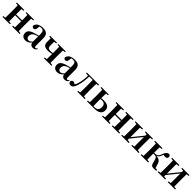

<svg xmlns="http://www.w3.org/2000/svg" viewBox="727 -2806 5076 5076"><g transform="rotate(45 3265.0 -268.0)"><path d="M105.9 0H247.6C245.6 -50.2 244.6 -165.3 244.6 -270.6V-291.8C244.6 -370.2 245.6 -485.5 247.6 -535.7H105.9C108.6 -485.5 109.6 -370.2 109.6 -301.2V-234.8C109.6 -165.3 108.6 -50.2 105.9 0ZM466.6 0H608C606 -50.2 605 -165.3 605 -234.8V-301.2C605 -370.2 606 -485.5 608 -535.7H466.6C469.6 -485.5 470.6 -370.2 470.6 -291.8V-270.6C470.6 -165.3 469.6 -50.2 466.6 0ZM37.2 0H316.8V-29.9L208.6 -40.2H147L37.2 -29.9ZM37.2 -506.8 147 -495.5H208.6L316.8 -506.8V-535.7H37.2ZM398.2 0H677.4V-29.9L569.5 -40.2H506.9L398.2 -29.9ZM398.2 -506.8 506.9 -495.5H569.5L677.4 -506.8V-535.7H398.2ZM176.9 -265.9H537.1V-301H176.9Z M901.6 16.2C982.4 16.2 1022.5 -18.5 1080.7 -82.4H1115.8L1100.3 -135.5C1032.4 -62.3 997.2 -45.3 965 -45.3C916.3 -45.3 883.8 -75.1 883.8 -135.9C883.8 -202.7 920.7 -247.7 992.1 -276.7C1027.3 -289.6 1085.3 -304.9 1139 -318.9V-344.4C1085.7 -331.6 1012.3 -313.4 960.4 -297.9C808 -255.1 758.3 -204.1 758.3 -117.6C758.3 -33.9 818.1 16.2 901.6 16.2ZM1181.1 15.2C1237.2 15.2 1272.5 -5.4 1296.9 -53.4L1279.7 -67.2C1261.5 -41.2 1250.3 -33.8 1234.7 -33.8C1212.7 -33.8 1201.1 -48.4 1201.1 -94.8V-356.2C1201.1 -494.2 1143.2 -551.9 1010.1 -551.9C869.4 -551.9 786.8 -495.7 774.2 -406.5C781.9 -376.3 803.6 -360.2 835.3 -360.2C868.7 -360.2 897.1 -381.6 900.9 -439.2L911.1 -516.3L848.8 -491.2C896.9 -510.9 930.8 -518.3 965 -518.3C1042.1 -518.3 1069.9 -487.8 1069.9 -381.4V-94C1078 -26.4 1112.7 15.2 1181.1 15.2Z M1518.6 -214.4C1587.2 -214.4 1645.6 -230.3 1707.6 -247.6V-277.1C1655.2 -262.5 1619.5 -256.9 1573 -256.9C1490.6 -256.9 1467.6 -283.9 1467.6 -371.3C1467.6 -439 1469 -487.1 1470.6 -535.7H1340.2C1339.2 -492 1338.9 -449.1 1338.9 -385.6C1338.9 -264 1379.3 -214.4 1518.6 -214.4ZM1655.7 0H1796.5C1794.5 -50.2 1793.5 -165.3 1793.5 -234.8V-301.2C1793.5 -370.2 1794.5 -485.5 1796.5 -535.7H1655.7C1657.7 -485.5 1658.7 -370.2 1658.7 -301.2V-238.1C1658.7 -165.3 1657.7 -50.2 1655.7 0ZM1278.8 -506.8 1369.4 -495.5H1432.8L1539.2 -506.8V-535.7H1278.8ZM1586.3 0H1865.9V-29.9L1756.1 -40.2H1693.8L1586.3 -29.9ZM1590 -506.8 1695.1 -495.5H1757.4L1865.9 -506.8V-535.7H1590Z M2089.6 16.2C2170.4 16.2 2210.5 -18.5 2268.7 -82.4H2303.8L2288.3 -135.5C2220.4 -62.3 2185.2 -45.3 2153 -45.3C2104.3 -45.3 2071.8 -75.1 2071.8 -135.9C2071.8 -202.7 2108.7 -247.7 2180.1 -276.7C2215.3 -289.6 2273.3 -304.9 2327 -318.9V-344.4C2273.7 -331.6 2200.3 -313.4 2148.4 -297.9C1996 -255.1 1946.3 -204.1 1946.3 -117.6C1946.3 -33.9 2006.1 16.2 2089.6 16.2ZM2369.1 15.2C2425.2 15.2 2460.5 -5.4 2484.9 -53.4L2467.7 -67.2C2449.5 -41.2 2438.3 -33.8 2422.7 -33.8C2400.7 -33.8 2389.1 -48.4 2389.1 -94.8V-356.2C2389.1 -494.2 2331.2 -551.9 2198.1 -551.9C2057.4 -551.9 1974.8 -495.7 1962.2 -406.5C1969.9 -376.3 1991.6 -360.2 2023.3 -360.2C2056.7 -360.2 2085.1 -381.6 2088.9 -439.2L2099.1 -516.3L2036.8 -491.2C2084.9 -510.9 2118.8 -518.3 2153 -518.3C2230.1 -518.3 2257.9 -487.8 2257.9 -381.4V-94C2266 -26.4 2300.7 15.2 2369.1 15.2Z M2585.8 10.7C2643.9 10.7 2689.7 -24.7 2726.1 -154.6C2756.6 -256 2772.9 -384.5 2776.7 -535.7H2738C2736.5 -386.4 2719.5 -264.3 2686.2 -164.2C2671.1 -118.8 2653.4 -94.2 2627.4 -73.7V-60.3H2652.3V-73C2627.5 -101.9 2605.6 -118.1 2578.2 -118.1C2547.8 -118.1 2523.1 -104.7 2510 -74C2510 -17.8 2540.4 10.7 2585.8 10.7ZM2653.1 -506.8 2749.1 -495.5H2756.9V-535.7H2653.1ZM2758.1 -505.7H2947.2V-535.7H2758.1ZM2834.9 0H3113.5V-29.9L3006.3 -40.2H2943.2L2834.9 -29.9ZM2903.6 0H3045.1C3042.8 -50.2 3041.1 -165.3 3041.1 -234.8V-301.2C3041.1 -370.2 3042.8 -485.5 3045.1 -535.7H2903.6C2905.6 -485.5 2906.6 -370.2 2906.6 -301.2V-234.8C2906.6 -165.3 2905.6 -50.2 2903.6 0ZM2973.8 -495.5H3006.3L3113.5 -506.8V-535.7H2973.8Z M3335.5 0H3466.9C3644.8 0 3709.5 -72.5 3709.5 -172.1C3709.5 -269.8 3644.7 -332.7 3501.1 -332.7C3452 -332.7 3399.2 -326.7 3347.4 -316.8V-285.8C3383.1 -293.8 3417.9 -298.1 3459.8 -298.1C3542.4 -298.1 3584.2 -262.6 3584.2 -166.5C3584.2 -71.9 3537.5 -30.5 3446.5 -30.5H3335.5ZM3265.3 0H3406.4C3403.7 -50.2 3402.7 -165.3 3402.7 -234.8V-301C3402.7 -370.2 3403.7 -485.5 3406.4 -535.7H3265.3C3267.3 -485.5 3268.3 -370.2 3268.3 -301.2V-234.8C3268.3 -165.3 3267.3 -50.2 3265.3 0ZM3195.9 -506.8 3304.3 -495.5H3366.9L3474.1 -506.8V-535.7H3195.9ZM3195.9 0H3337V-40.2H3304.3L3195.9 -29.9Z M3830.9 0H3972.6C3970.6 -50.2 3969.6 -165.3 3969.6 -270.6V-291.8C3969.6 -370.2 3970.6 -485.5 3972.6 -535.7H3830.9C3833.6 -485.5 3834.6 -370.2 3834.6 -301.2V-234.8C3834.6 -165.3 3833.6 -50.2 3830.9 0ZM4191.6 0H4333C4331 -50.2 4330 -165.3 4330 -234.8V-301.2C4330 -370.2 4331 -485.5 4333 -535.7H4191.6C4194.6 -485.5 4195.6 -370.2 4195.6 -291.8V-270.6C4195.6 -165.3 4194.6 -50.2 4191.6 0ZM3762.2 0H4041.8V-29.9L3933.6 -40.2H3872L3762.2 -29.9ZM3762.2 -506.8 3872 -495.5H3933.6L4041.8 -506.8V-535.7H3762.2ZM4123.2 0H4402.4V-29.9L4294.5 -40.2H4231.9L4123.2 -29.9ZM4123.2 -506.8 4231.9 -495.5H4294.5L4402.4 -506.8V-535.7H4123.2ZM3901.9 -265.9H4262.1V-301H3901.9Z M4477.2 0H4756.8V-29.9L4654.4 -40.2H4586L4477.2 -29.9ZM4855.6 0H5129V-29.9L5020.3 -40.2H4952.5L4855.6 -29.9ZM4545.9 0H4678.4V-535.7H4545.9C4548.6 -485.5 4549.6 -370.2 4549.6 -301.2V-234.8C4549.6 -165.3 4548.6 -50.2 4545.9 0ZM4649.7 -51.6 4815.2 -257.7 4979.5 -460.9H5003.7L4956 -485.4L4785.6 -274.4L4626.4 -77.8H4601.4ZM4927.8 0H5059.6C5057.6 -50.2 5056.6 -165.3 5056.6 -234.8V-301.2C5056.6 -370.2 5057.6 -485.5 5059.6 -535.7H4927.8ZM4477.2 -506.8 4587 -495.5H4654.7L4756.8 -506.8V-535.7H4477.2ZM4855.6 -506.8 4952.8 -495.5H5020.5L5129 -506.8V-535.7H4855.6Z M5204.2 0H5483.8V-29.9L5375.6 -40.2H5314L5204.2 -29.9ZM5204.2 -506.8 5314 -495.5H5375.6L5483.8 -506.8V-535.7H5204.2ZM5272.9 0H5414.6C5412.6 -50.2 5411.6 -165.3 5411.6 -269.3V-289.8C5411.6 -370.2 5412.6 -485.5 5414.6 -535.7H5272.9C5275.6 -485.5 5276.6 -370.2 5276.6 -301.2V-234.8C5276.6 -165.3 5275.6 -50.2 5272.9 0ZM5589.8 -64.1C5603.5 -7.8 5629.7 10.2 5703.2 10.2C5731.4 10.2 5766.2 6.2 5791.6 0V-28.2L5636.7 -46L5731.3 -11.8L5687.6 -153.9C5660.2 -242.5 5609.6 -273.9 5481.4 -283.3L5479.2 -273.1C5538.6 -283.3 5579.7 -303.1 5609 -386.8C5624.4 -428.6 5637.9 -447.4 5665.8 -479.7L5615 -436.9C5641.5 -426.6 5662.7 -421.8 5694.7 -421.8C5737.4 -421.8 5770.7 -445.6 5770.7 -485.9C5770.7 -519.3 5754.1 -541.5 5719.1 -551.9C5651.8 -543.9 5616.7 -502.4 5581.3 -399.3C5547.7 -304.6 5502.7 -294.5 5446.8 -294.5H5343.9V-264.3H5446.4C5513.5 -264.3 5536.5 -247.9 5555.9 -181.4Z M5840.2 0H6119.8V-29.9L6017.4 -40.2H5949L5840.2 -29.9ZM6218.6 0H6492V-29.9L6383.3 -40.2H6315.5L6218.6 -29.9ZM5908.9 0H6041.4V-535.7H5908.9C5911.6 -485.5 5912.6 -370.2 5912.6 -301.2V-234.8C5912.6 -165.3 5911.6 -50.2 5908.9 0ZM6012.7 -51.6 6178.2 -257.7 6342.5 -460.9H6366.7L6319 -485.4L6148.6 -274.4L5989.4 -77.8H5964.4ZM6290.8 0H6422.6C6420.6 -50.2 6419.6 -165.3 6419.6 -234.8V-301.2C6419.6 -370.2 6420.6 -485.5 6422.6 -535.7H6290.8ZM5840.2 -506.8 5950 -495.5H6017.7L6119.8 -506.8V-535.7H5840.2ZM6218.6 -506.8 6315.8 -495.5H6383.5L6492 -506.8V-535.7H6218.6Z"/></g></svg>

Font: Source Han Serif TW VF
Style: Regular
Weight: 250
Designer: Ryoko NISHIZUKA 西塚涼子 (kana & ideographs); Frank Grießhammer (Latin, Greek & Cyrillic); Wenlong ZHANG 张文龙 (bopomofo); San
Foundry: Adobe
Version: Version 2.002;hotconv 1.1.0;makeotfexe 2.6.0